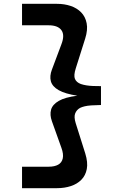

<svg xmlns="http://www.w3.org/2000/svg" viewBox="-20 -855 640 1002"><path d="M278 127H95V15H234Q264.5 15 283.5 4.5Q302.5 -6 307.5 -28.2Q312.5 -50.5 300.5 -83.5L251 -222Q239 -255.5 246.5 -282.5Q254 -309.5 286.8 -328.5Q319.5 -347.5 383.5 -355.5Q319.5 -365.5 286.2 -384.5Q253 -403.5 245.5 -430.8Q238 -458 251 -492L300.5 -624Q319 -672 300.5 -697.5Q282 -723 234 -723H95V-835H278Q316 -835 348.8 -824Q381.5 -813 403.5 -790.5Q425.5 -768 432.2 -733.8Q439 -699.5 424.5 -653.5L375.5 -498.5Q363.5 -461 371.2 -443Q379 -425 402 -416.5Q415.5 -412 431.2 -409.5Q447 -407 465.8 -406.2Q484.5 -405.5 507 -405.5V-307Q476.5 -306.5 456 -305Q435.5 -303.5 422 -300.2Q408.5 -297 398 -292Q380 -282 372.5 -263.5Q365 -245 375 -212.5L425 -54Q439.5 -7 433 27Q426.5 61 404.5 83.2Q382.5 105.5 349.5 116.2Q316.5 127 278 127Z"/></svg>

Font: Spline Sans Mono SemiBold
Style: Regular
Weight: 600
Monospace: yes
Version: Version 1.004